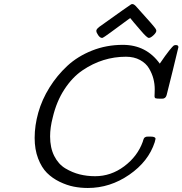

<svg xmlns="http://www.w3.org/2000/svg" viewBox="-20 -916 900 947"><path d="M150.9 -235.8Q150.9 -296.9 168.9 -360.8Q187 -424.8 224.1 -484.4Q261.2 -543.9 312 -591.1Q362.8 -638.2 433.8 -666.5Q504.9 -694.8 585.9 -694.8Q701.2 -694.8 768.1 -602.1Q797.9 -646 814.9 -667Q832 -688 836.4 -690.9Q840.8 -693.8 847.2 -693.8Q860.4 -693.8 859.9 -683.1Q859.9 -680.2 831.5 -565.7Q803.2 -451.2 801.8 -446.8Q796.9 -428.7 778.8 -429.2H773.9Q752.9 -429.2 747.6 -431.2Q742.2 -433.1 742.2 -441.9Q742.2 -443.8 742.7 -455.3Q743.2 -466.8 743.2 -476.1Q743.2 -502 736.6 -527.6Q730 -553.2 715.1 -578.6Q700.2 -604 670.7 -620.1Q641.1 -636.2 601.1 -636.2Q543.9 -636.2 490.5 -619.6Q437 -603 387 -569.1Q336.9 -535.2 297.9 -475.6Q258.8 -416 240.2 -336.9Q227.1 -287.1 227.1 -243.2Q227.1 -187 247.6 -146.5Q268.1 -106 302.5 -85.4Q336.9 -64.9 373 -55.9Q409.2 -46.9 449.2 -46.9Q527.3 -46.9 592.8 -95.9Q658.2 -145 684.1 -216.8Q685.1 -219.7 686 -223.4Q687 -227.1 688 -229Q689 -231 689.9 -233.4Q690.9 -235.8 692.4 -236.8Q693.8 -237.8 696.5 -239.5Q699.2 -241.2 702.1 -241.7Q705.1 -242.2 709 -242.2H724.1Q747.1 -242.2 747.1 -231Q747.1 -229 743.2 -214.8Q712.4 -119.6 617.7 -54.2Q522.9 11.2 413.1 11.2Q377.9 11.2 344 4.6Q310.1 -2 273.9 -19.5Q237.8 -37.1 211.4 -63.5Q185.1 -89.8 168 -134.3Q150.9 -178.7 150.9 -235.8ZM455.1 -764.2Q455.1 -772 469.2 -783.2Q623 -893.1 627.4 -895Q630.4 -896 633.3 -896Q642.1 -896 656.2 -878.9Q702.1 -828.1 723.1 -804Q744.1 -779.8 747.6 -773.9Q751 -768.1 751 -764.2Q751 -755.4 737.1 -742.2Q723.1 -729 714.1 -729Q705.1 -729 675.3 -764.2Q631.3 -814.9 622.1 -827.1Q494.1 -731.9 487.3 -730Q485.4 -729 483.4 -729Q473.6 -729 464.4 -742.2Q455.1 -755.4 455.1 -764.2Z"/></svg>

Font: CMU Concrete
Style: Italic
Weight: 500
Italic angle: -14.04°
Version: Version 0.7.0